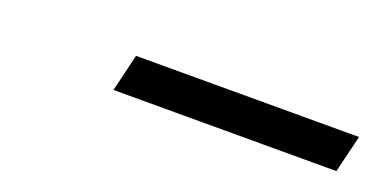

<svg xmlns="http://www.w3.org/2000/svg" viewBox="-20 -811 549 280"><g transform="rotate(20 254.5 -671.0)"><path d="M149 -642 163 -700H509L495 -642Z"/></g></svg>

Font: Instrument Sans
Style: Italic
Weight: 400
Italic angle: -13°
Designer: Rodrigo Fuenzalida
Foundry: fragTYPE
Version: Version 1.000;gftools[0.9.28]